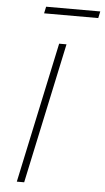

<svg xmlns="http://www.w3.org/2000/svg" viewBox="-58 -899 511 936"><g transform="rotate(5 197.0 -431.0)"><path d="M61 0 208 -688H244L97 0ZM122 -829 129 -862H394L387 -829Z"/></g></svg>

Font: Saira Thin Thin
Style: Italic
Weight: 250
Italic angle: -12°
Version: Version 1.101